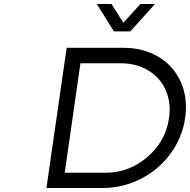

<svg xmlns="http://www.w3.org/2000/svg" viewBox="-20 -939 949 959"><path d="M211.9 0 313 -700.2H596.2Q696.8 -700.2 772.5 -654.5Q848.1 -608.9 883.5 -528.6Q918.9 -448.2 904.8 -350.1Q890.6 -252 831.8 -171.6Q772.9 -91.3 683.3 -45.7Q593.8 0 492.2 0ZM303.2 -76.2H506.8Q624 -76.2 715.8 -154.5Q807.6 -232.9 824.2 -349.1Q835.4 -426.3 807.4 -489.3Q779.3 -552.2 720 -587.6Q660.6 -623 583 -623H381.8ZM463.9 -918.9H537.1L596.2 -825.2L681.2 -918.9H753.9L630.9 -782.2H548.8Z"/></svg>

Font: Trueno Light
Style: Italic
Weight: 300
Designer: Julieta Ulanovsky
Foundry: Julieta Ulanovsky
Version: Version 3.001b | FøM Fix